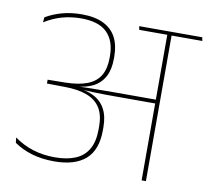

<svg xmlns="http://www.w3.org/2000/svg" viewBox="-73 -713 862 793"><g transform="rotate(10 358.5 -316.0)"><path d="M717 -610.5 714 -625.5H449.5L452.5 -610.5ZM570 0H588V-616H570ZM29 -84.5 31.5 -62.5Q64.5 -39.5 106.5 -27Q148.5 -14.5 200.5 -14.5Q286.5 -14.5 331.5 -53.8Q376.5 -93 376.5 -176.5V-189Q376.5 -234.5 360 -265Q343.5 -295.5 311.5 -311.8Q279.5 -328 232 -331V-335Q276 -337.5 306.8 -353.2Q337.5 -369 353.8 -399.2Q370 -429.5 370 -475V-484Q370 -531 352.8 -564Q335.5 -597 299.5 -614.8Q263.5 -632.5 208.5 -632.5Q165 -632.5 127.5 -622.5Q90 -612.5 57.5 -593.5L55.5 -572Q92.5 -595 130 -605.2Q167.5 -615.5 208.5 -615.5Q283 -615.5 317.5 -580.8Q352 -546 352 -483.5V-475.5Q352 -430 334.8 -401Q317.5 -372 281.5 -358Q245.5 -344 189 -343L115.5 -342V-326L191.5 -325Q247 -324.5 284.2 -310.2Q321.5 -296 340 -266.2Q358.5 -236.5 358.5 -189.5V-177.5Q358.5 -126 340.2 -93.8Q322 -61.5 286.5 -46.5Q251 -31.5 200 -31.5Q150 -31.5 108 -44.8Q66 -58 29 -84.5ZM228 -337V-328L259 -325V-326.5Q283.5 -325 306.8 -324Q330 -323 354.5 -322.8Q379 -322.5 406 -322.5H579.5V-338.5H406Q378.5 -338.5 352.5 -338.2Q326.5 -338 300.8 -337.8Q275 -337.5 247.5 -336.5V-338Z"/></g></svg>

Font: Anek Devanagari Thin
Style: Regular
Weight: 250
Designer: Kailash Malviya (Devanagari) & Yesha Goshar (Latin)
Foundry: Ek Type
Version: Version 1.003